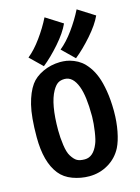

<svg xmlns="http://www.w3.org/2000/svg" viewBox="-136 -1002 794 1086"><g transform="rotate(-15 260.5 -459.0)"><path d="M276.4 -726.6Q316.9 -759.3 356 -813.2Q395 -867.2 422.9 -922.9L521 -860.8Q499 -812 447.8 -753.7Q396.5 -695.3 348.1 -656.7ZM89.4 -730Q129.9 -762.7 168.9 -816.7Q208 -870.6 235.8 -926.3L333.5 -864.3Q311.5 -814.9 260.5 -756.8Q209.5 -698.7 161.1 -660.2ZM254.9 -659.2Q273.9 -659.2 292 -656.5Q310.1 -653.8 333 -644.8Q356 -635.7 375.2 -621.1Q394.5 -606.4 413.8 -580.1Q433.1 -553.7 446.5 -518.8Q460 -483.9 468.8 -431.6Q477.5 -379.4 478 -315.9V-310.5Q478 -250 467.5 -195.6Q457 -141.1 439.5 -106Q412.1 -52.7 361.1 -22.5Q310.1 7.8 249 7.8Q199.7 7.8 152.3 -9.5Q105 -26.9 77.1 -62Q17.6 -136.2 17.6 -282.7Q17.6 -401.4 34.7 -470Q51.8 -538.6 81.1 -579.6Q106 -614.3 152.6 -636.2Q199.2 -658.2 254.9 -659.2ZM171.4 -135.3Q188 -108.9 204.3 -100.1Q220.7 -91.3 249 -91.3Q299.3 -91.3 326.7 -159.2Q335.9 -179.7 343 -227.1Q350.1 -274.4 350.6 -312.5V-320.8Q350.6 -434.1 328.6 -492.7Q303.2 -560.1 254.4 -560.1Q230.5 -560.1 214.8 -549.6Q199.2 -539.1 184.6 -513.2Q145 -443.4 145 -289.1Q145 -246.1 151.4 -201.4Q157.7 -156.7 171.4 -135.3Z"/></g></svg>

Font: Fantasque Sans Mono
Style: Bold
Weight: 700
Monospace: yes
Designer: Jany Belluz
Version: Version 1.8.0 ; ttfautohint (v1.8.2)